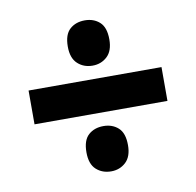

<svg xmlns="http://www.w3.org/2000/svg" viewBox="-65 -682 674 660"><g transform="rotate(-10 272.0 -352.5)"><path d="M272 -458Q241 -458 220 -477.5Q199 -497 199 -537Q199 -579 219.5 -597.5Q240 -616 272 -616Q303 -616 323.5 -597.5Q344 -579 344 -537Q344 -497 323 -477.5Q302 -458 272 -458ZM40 -294V-412H504V-294ZM272 -89Q241 -89 220 -108Q199 -127 199 -168Q199 -210 219.5 -228.5Q240 -247 272 -247Q303 -247 323.5 -228.5Q344 -210 344 -168Q344 -128 323 -108.5Q302 -89 272 -89Z"/></g></svg>

Font: Noto Sans Ethiopic SemiCondensed ExtraBold
Style: Regular
Weight: 800
Width: 4
Designer: Monotype Design Team
Foundry: Monotype Imaging Inc.
Version: Version 2.102; ttfautohint (v1.8.4.7-5d5b)